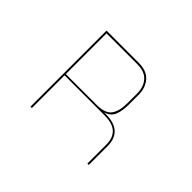

<svg xmlns="http://www.w3.org/2000/svg" viewBox="-110 -842 964 964"><g transform="rotate(45 371.5 -360.0)"><path d="M405 -620H187V-331H405Q467 -331 488 -361Q509 -391 509 -446V-516Q509 -562 483.5 -591Q458 -620 405 -620ZM187 -90H177V-630H405Q463 -630 491 -597.5Q519 -565 519 -516V-447Q519 -401 507 -371.5Q495 -342 459 -331H470Q531 -331 561 -303.5Q591 -276 591 -224V-90H581V-224Q581 -273 554 -297.5Q527 -322 470 -322H187Z"/></g></svg>

Font: Bungee Hairline
Style: Regular
Weight: 400
Designer: David Jonathan Ross
Foundry: David Jonathan Ross
Version: Version 1.000;PS 1.0;hotconv 1.0.72;makeotf.lib2.5.5900